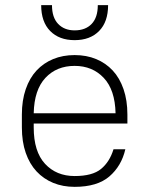

<svg xmlns="http://www.w3.org/2000/svg" viewBox="-20 -720 580 746"><path d="M270 6Q224 6 186.5 -9.5Q149 -25 122 -54Q95 -83 80 -126Q65 -169 65 -225V-275Q65 -330 80 -373.5Q95 -417 122 -446Q149 -475 186.5 -490.5Q224 -506 270 -506Q316 -506 353.5 -490.5Q391 -475 418 -446Q445 -417 460 -373.5Q475 -330 475 -275V-240H111V-225Q111 -131 155 -83.5Q199 -36 270 -36Q339 -36 372.5 -63.5Q406 -91 421 -140H467Q452 -75 405 -34.5Q358 6 270 6ZM270 -464Q200 -464 156.5 -417.5Q113 -371 111 -280H429Q427 -371 383 -417.5Q339 -464 270 -464ZM270 -564Q210 -564 175 -599.5Q140 -635 140 -700H182Q182 -652 206 -627Q230 -602 270 -602Q312 -602 336 -627Q360 -652 360 -700H400Q400 -635 365 -599.5Q330 -564 270 -564Z"/></svg>

Font: PT Root UI Web Light
Style: Regular
Weight: 300
Designer: Vitaly Kuzmin
Foundry: ParaType Ltd.
Version: Version 1.000W